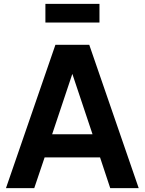

<svg xmlns="http://www.w3.org/2000/svg" viewBox="-20 -978 752 998"><path d="M268 -745H444L701 0H553L500 -160H212L158 0H11ZM461 -280 356 -594 251 -280ZM216 -958H497V-861H216Z"/></svg>

Font: Evergrow Sans
Style: Bold
Weight: 700
Foundry: 10Web
Version: Version 1.000